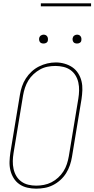

<svg xmlns="http://www.w3.org/2000/svg" viewBox="-20 -1119 564 1147"><path d="M195 8Q169 8 143 2Q117 -4 96 -18.5Q75 -33 61.5 -55Q48 -77 42 -102Q36 -127 37 -154Q38 -181 42 -208L99 -553Q103 -578 111.5 -603Q120 -628 134.5 -650.5Q149 -673 169 -691.5Q189 -710 213 -722Q237 -734 262.5 -740Q288 -746 313 -746Q340 -746 366 -738.5Q392 -731 412.5 -717Q433 -703 447 -681Q461 -659 467 -633.5Q473 -608 472 -581Q471 -554 467 -527L410 -182Q406 -157 397.5 -132Q389 -107 375 -84.5Q361 -62 340.5 -43.5Q320 -25 296 -13Q272 -1 246.5 3.5Q221 8 196 8Q196 8 195.5 8Q195 8 195 8ZM196 -10Q219 -10 242.5 -14.5Q266 -19 287.5 -30Q309 -41 327.5 -58Q346 -75 359 -95.5Q372 -116 379.5 -139Q387 -162 391 -185L448 -530Q452 -554 452.5 -578.5Q453 -603 448 -626Q443 -649 431 -668.5Q419 -688 400.5 -701Q382 -714 358.5 -719.5Q335 -725 311 -725Q287 -725 264 -720.5Q241 -716 220 -704.5Q199 -693 180.5 -676Q162 -659 149.5 -638.5Q137 -618 129.5 -595.5Q122 -573 118 -550L61 -205Q57 -181 56.5 -157Q56 -133 61 -110Q66 -87 77.5 -67.5Q89 -48 107.5 -34.5Q126 -21 149 -15.5Q172 -10 196 -10ZM440 -859Q434 -859 428 -861Q422 -863 418.5 -868Q415 -873 414 -879Q413 -885 414 -891Q415 -896 417.5 -900Q420 -904 423.5 -906.5Q427 -909 431.5 -910.5Q436 -912 440 -912Q447 -912 452.5 -909.5Q458 -907 461.5 -902Q465 -897 466 -891Q467 -885 466 -879Q466 -874 463.5 -870Q461 -866 457 -863.5Q453 -861 449 -860Q445 -859 440 -859ZM240 -859Q234 -859 228 -861Q222 -863 218.5 -868Q215 -873 214 -879Q213 -885 214 -891Q215 -896 217.5 -900Q220 -904 223.5 -906.5Q227 -909 231.5 -910.5Q236 -912 240 -912Q247 -912 252.5 -909.5Q258 -907 261.5 -902Q265 -897 266 -891Q267 -885 266 -879Q266 -874 263.5 -870Q261 -866 257 -863.5Q253 -861 249 -860Q245 -859 240 -859ZM224 -1081V-1099H524V-1081Z"/></svg>

Font: Iosevka Curly Thin Oblique
Style: Regular
Weight: 100
Italic angle: -9°
Monospace: yes
Designer: Belleve Invis
Foundry: Belleve Invis
Version: Version 11.1.0; ttfautohint (v1.8.3)